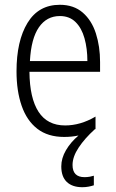

<svg xmlns="http://www.w3.org/2000/svg" viewBox="-20 -562 485 802"><path d="M283 127Q283 178 333 178Q345 178 355.5 176Q366 174 372 172V212Q363 215 350.5 217.5Q338 220 324 220Q282 220 259 198Q236 176 236 133Q236 99 255.5 65.5Q275 32 308 4Q280 10 248 10Q180 10 136 -24Q92 -58 70.5 -120Q49 -182 49 -264Q49 -391 95 -466.5Q141 -542 230 -542Q288 -542 325.5 -509.5Q363 -477 380.5 -422.5Q398 -368 398 -303V-262H103Q104 -152 141 -95Q178 -38 252 -38Q316 -38 379 -75V-23L376 -22Q334 16 308.5 54.5Q283 93 283 127ZM230 -495Q175 -495 142.5 -448Q110 -401 105 -307H345Q345 -359 333 -402Q321 -445 295.5 -470Q270 -495 230 -495Z"/></svg>

Font: Noto Sans Lao Looped Condensed Light
Style: Regular
Weight: 300
Width: 3
Designer: Mark Frömberg, Ben Mitchell
Foundry: The Fontpad Ltd
Version: Version 1.002; ttfautohint (v1.8.4.7-5d5b)